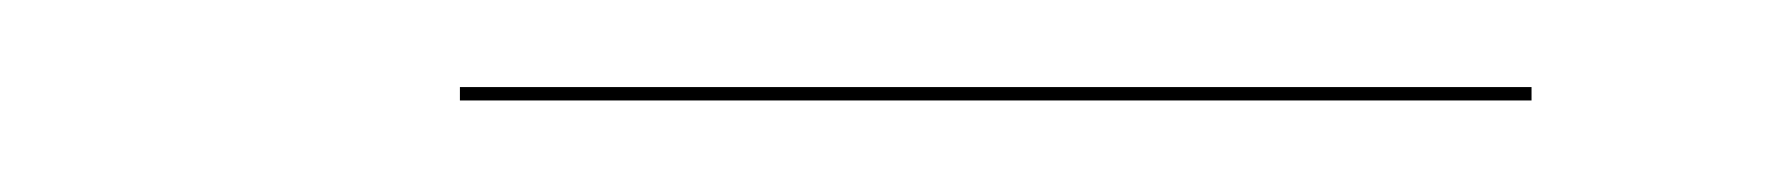

<svg xmlns="http://www.w3.org/2000/svg" viewBox="-20 -296 400 43"><path d="M83 -276.5V-273.5H323V-276.5Z"/></svg>

Font: Bodoni* 72pt
Style: Bold Italic
Weight: 700
Italic angle: -13°
Version: Version 2.3